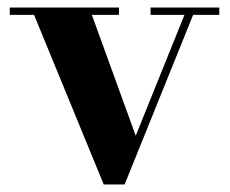

<svg xmlns="http://www.w3.org/2000/svg" viewBox="-20 -480 610 510"><path d="M562.5 -460V-440.5H493L311 10H255.5L70.5 -440.5H6V-460H296V-440.5H224L340.5 -119.5L470 -440.5H380V-460Z"/></svg>

Font: Bodoni Moda SC 11pt
Style: Bold
Weight: 700
Version: Version 2.005